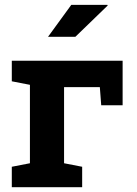

<svg xmlns="http://www.w3.org/2000/svg" viewBox="-20 -782 571 802"><path d="M29.3 0V-85.4L105 -100.1V-427.7L29.3 -442.4V-528.3H492.2V-342.3H402.8L397 -418H247.6V-100.1L323.2 -85.4V0ZM180.7 -628.4 277.8 -761.7H428.7L429.7 -758.8L294.9 -628.4H184.6Z"/></svg>

Font: Robotiche
Style: Bold
Weight: 700
Designer: Google
Version: Version 2.001